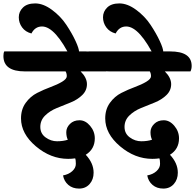

<svg xmlns="http://www.w3.org/2000/svg" viewBox="-91 -970 1142 1124"><path d="M412 -669Q538 -669 538 -584Q538 -566 531 -552H381Q418 -515 418 -477.5Q418 -440 390 -413Q362 -386 322 -370Q282 -354 241.5 -337.5Q201 -321 173 -293.5Q145 -266 145 -227Q145 -188 176 -165.5Q207 -143 243 -143Q279 -143 306 -152Q297 -170 297 -196.5Q297 -223 318.5 -244.5Q340 -266 374.5 -266Q409 -266 436.5 -233.5Q464 -201 464 -160Q464 -97 411 -64Q457 -15 457 41Q457 81 433.5 107.5Q410 134 372 134Q334 134 309 112.5Q284 91 278 57Q311 51 332 32Q353 13 353 -10.5Q353 -34 349 -43Q330 -40 308 -40Q206 -40 119 -113.5Q32 -187 32 -277Q32 -330 59.5 -368Q87 -406 126.5 -426Q166 -446 205.5 -460.5Q245 -475 272.5 -491.5Q300 -508 300 -524Q300 -540 293 -552H55Q-71 -552 -71 -642Q-71 -659 -66 -669Z M155 -815Q114 -815 93 -774Q58 -783 38.5 -809.5Q19 -836 19 -869Q19 -902 43.5 -926Q68 -950 115 -950Q162 -950 213 -912.5Q264 -875 297.5 -824.5Q331 -774 351.5 -729.5Q372 -685 372 -665Q372 -645 359 -634.5Q346 -624 327 -624Q233 -815 155 -815Z M905 -669Q1031 -669 1031 -584Q1031 -566 1024 -552H874Q911 -515 911 -477.5Q911 -440 883 -413Q855 -386 815 -370Q775 -354 734.5 -337.5Q694 -321 666 -293.5Q638 -266 638 -227Q638 -188 669 -165.5Q700 -143 736 -143Q772 -143 799 -152Q790 -170 790 -196.5Q790 -223 811.5 -244.5Q833 -266 867.5 -266Q902 -266 929.5 -233.5Q957 -201 957 -160Q957 -97 904 -64Q950 -15 950 41Q950 81 926.5 107.5Q903 134 865 134Q827 134 802 112.5Q777 91 771 57Q804 51 825 32Q846 13 846 -10.5Q846 -34 842 -43Q823 -40 801 -40Q699 -40 612 -113.5Q525 -187 525 -277Q525 -330 552.5 -368Q580 -406 619.5 -426Q659 -446 698.5 -460.5Q738 -475 765.5 -491.5Q793 -508 793 -524Q793 -540 786 -552H548Q422 -552 422 -642Q422 -659 427 -669Z M648 -815Q607 -815 586 -774Q551 -783 531.5 -809.5Q512 -836 512 -869Q512 -902 536.5 -926Q561 -950 608 -950Q655 -950 706 -912.5Q757 -875 790.5 -824.5Q824 -774 844.5 -729.5Q865 -685 865 -665Q865 -645 852 -634.5Q839 -624 820 -624Q726 -815 648 -815Z"/></svg>

Font: Laila
Style: Bold
Weight: 700
Designer: Hitesh Malaviya
Foundry: Indian Type Foundry
Version: Version 1.302;PS 1.0;hotconv 1.0.78;makeotf.lib2.5.61930; tt